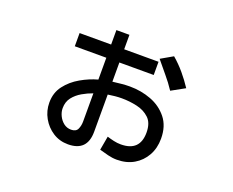

<svg xmlns="http://www.w3.org/2000/svg" viewBox="-106 -772 1212 1000"><g transform="rotate(20 500.0 -272.0)"><path d="M348.6 50.8Q301.8 50.8 264.6 26.9Q227.5 2.9 205.6 -36.1Q183.6 -75.2 183.6 -121.1Q183.6 -175.8 213.9 -215.3Q244.1 -254.9 290 -281.2Q335.9 -307.6 382.8 -320.3V-441.4H208V-514.6H382.8V-594.7H455.1V-514.6H645.5V-441.4H455.1V-335Q478.5 -337.9 502.4 -340.3Q526.4 -342.8 549.8 -342.8Q612.3 -342.8 668 -321.8Q723.6 -300.8 759.3 -256.3Q794.9 -211.9 794.9 -142.6Q794.9 -89.8 772 -48.8Q749 -7.8 709 15.6Q668.9 39.1 615.2 39.1Q590.8 39.1 565.4 32.7Q540 26.4 516.6 19.5L530.3 -57.6Q548.8 -51.8 568.4 -47.4Q587.9 -43 607.4 -43Q712.9 -43 712.9 -146.5Q712.9 -199.2 685.1 -225.6Q657.2 -252 615.7 -261.2Q574.2 -270.5 531.2 -270.5Q512.7 -270.5 493.7 -268.6Q474.6 -266.6 455.1 -263.7V-57.6Q455.1 50.8 348.6 50.8ZM753.9 -393.6Q729.5 -430.7 701.2 -463.9Q672.9 -497.1 645.5 -531.2L711.9 -569.3Q746.1 -540 774.9 -505.9Q803.7 -471.7 828.1 -434.6ZM337.9 -26.4Q365.2 -26.4 374 -45.4Q382.8 -64.5 382.8 -87.9V-244.1Q354.5 -234.4 325.7 -217.8Q296.9 -201.2 277.8 -176.8Q258.8 -152.3 258.8 -117.2Q258.8 -95.7 269 -74.7Q279.3 -53.7 296.9 -40Q314.5 -26.4 337.9 -26.4Z"/></g></svg>

Font: Kosugi
Style: Regular
Weight: 400
Version: Version 4.002